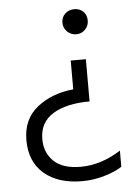

<svg xmlns="http://www.w3.org/2000/svg" viewBox="-51 -557 552 770"><g transform="rotate(-5 225.0 -172.0)"><path d="M410 64C356.7 98 302.7 115 248 115C200 115 164 103.5 140 80.5C116 57.5 104 27.7 104 -9C104 -53.7 122 -87.2 158 -109.5C194 -131.8 243.3 -143 306 -143V-313H245V-197C187.7 -191.7 139.2 -173.3 99.5 -142C59.8 -110.7 40 -66.7 40 -10C40 48 58.8 93 96.5 125C134.2 157 185 173 249 173C279 173 308.8 168.7 338.5 160C368.2 151.3 392 141 410 129ZM327 -467C327 -481.7 322.3 -493.7 313 -503C303.7 -512.3 291.7 -517 277 -517C262.3 -517 250 -512.3 240 -503C230 -493.7 225 -481.7 225 -467C225 -453 230 -441 240 -431C250 -421 262.3 -416 277 -416C291 -416 302.8 -421 312.5 -431C322.2 -441 327 -453 327 -467Z"/></g></svg>

Font: Hind Light
Style: Regular
Weight: 300
Designer: Manushi Parikh, Satya Rajpurohit
Foundry: Indian Type Foundry
Version: Version 1.201;PS 1.0;hotconv 1.0.78;makeotf.lib2.5.61930; tt